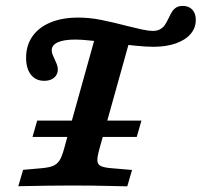

<svg xmlns="http://www.w3.org/2000/svg" viewBox="-20 -643 696 663"><path d="M70.1 -443.5Q70.1 -485.9 91.7 -517.1Q113.3 -548.2 153.7 -565.2Q194 -582.3 250.6 -582.3Q289.5 -582.3 329.7 -574.2Q369.9 -566.2 422 -552.6Q447.4 -546.1 470.6 -541.1Q493.9 -536.2 506.9 -536.2Q523 -536.2 533.4 -542.3Q543.9 -548.4 549.7 -557.3Q555.5 -566.3 562.8 -581.3Q569.3 -595.2 574.6 -603.4Q579.8 -611.5 588.6 -617.1Q597.3 -622.6 611.2 -622.6Q632.2 -622.6 644.1 -609.6Q656.1 -596.7 656.1 -574.4Q656.1 -546.4 638 -525.5Q620 -504.6 586.8 -493Q553.6 -481.4 509.2 -481.4Q485.7 -481.4 447.2 -485.2Q408.6 -489.1 366.4 -494.6Q329.7 -499.1 295 -502.7Q260.3 -506.4 241.2 -506.4Q200.5 -506.4 179.6 -496.9Q158.6 -487.5 158.6 -469.1Q158.6 -461.8 161.9 -453.5Q165.1 -445.3 169.1 -437.6Q172.8 -429.4 176.3 -420.7Q179.7 -411.9 179.7 -403.4Q179.7 -385.7 167 -374.8Q154.3 -363.9 132.8 -363.9Q103.5 -363.9 86.8 -385.1Q70.1 -406.2 70.1 -443.5ZM313.9 -533.9 430.7 -513.9 343.5 -201.6H221.2ZM43.2 0 59.7 -56.5 127.1 -62.5Q150.9 -64.9 163.9 -70.5Q176.9 -76.1 185.2 -88.6Q193.4 -101.1 200.3 -125.8L221.2 -201.6H343.5L322.5 -125.8Q315.7 -100.7 316.2 -88.6Q316.8 -76.5 326 -70.9Q335.2 -65.3 357.7 -62.8L436 -56.1L419.5 0.4Q388.9 -0.1 357.9 -0.9Q301.8 -2.4 224.3 -2.4H226.5H223.9Q159.7 -2.4 43.2 0ZM108.4 -226.6H468.4L452.2 -170.2H92.3Z"/></svg>

Font: Playfair Micro SmCond SmLight
Style: Italic
Weight: 360
Width: 4
Italic angle: -15.6°
Designer: Claus Eggers Sørensen
Foundry: Claus Eggers Sørensen
Version: Version 2.203;Glyphs 3.3 (3326)